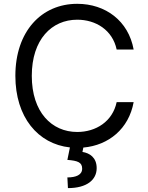

<svg xmlns="http://www.w3.org/2000/svg" viewBox="-20 -757 767 996"><path d="M585.2 -500H673.3C646.3 -649.1 527 -737.2 380.7 -737.2C194.6 -737.2 59.7 -593.8 59.7 -363.6C59.7 -149.5 176.5 -10.3 342.7 7.8L329.5 72.4C383.5 76.7 406.2 85.2 406.2 117.9C406.2 150.6 373.6 163.4 329.5 163.4L332.4 218.8C430.4 218.8 481.5 176.1 481.5 115.1C481.5 59.7 444.6 36.9 407.7 31.2L412.3 8.5C544 -3.2 648.4 -89.1 673.3 -227.3H585.2C563.9 -126.4 477.3 -72.4 380.7 -72.4C248.6 -72.4 144.9 -174.7 144.9 -363.6C144.9 -552.6 248.6 -654.8 380.7 -654.8C477.3 -654.8 563.9 -600.9 585.2 -500Z"/></svg>

Font: Magic Ui Pro
Style: Regular
Weight: 400
Designer: Stefan Endress, Andreas Faust
Version: Version 1.000;FEAKit 1.0